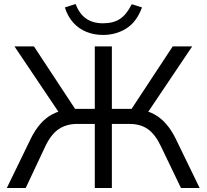

<svg xmlns="http://www.w3.org/2000/svg" viewBox="-20 -936 1029 956"><path d="M14 0 133 -245Q154 -288 181 -319Q208 -350 241.5 -367.5Q275 -385 315 -390L282 -363L52 -705H149L365 -377L343 -394H452V-705H537V-394H648L624 -377L840 -705H937L707 -363L674 -390Q715 -385 748 -367Q781 -349 807.5 -318.5Q834 -288 855 -245L974 0H881L782 -206Q754 -266 717 -292.5Q680 -319 624 -319H537V0H452V-319H365Q310 -319 271.5 -292.5Q233 -266 205 -206L108 0ZM493 -762Q448 -762 410 -777.5Q372 -793 344.5 -823.5Q317 -854 303 -899L356 -916Q376 -866 409.5 -843Q443 -820 493 -820Q544 -820 577 -841.5Q610 -863 636 -915L687 -899Q660 -826 608.5 -794Q557 -762 493 -762Z"/></svg>

Font: Nunito Sans 10pt
Style: Regular
Weight: 400
Designer: Vernon Adams
Foundry: Vernon Adams
Version: Version 3.101;gftools[0.9.27]